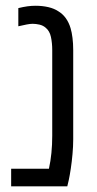

<svg xmlns="http://www.w3.org/2000/svg" viewBox="-20 -660 342 680"><path d="M19.5 0V-62.5H153.3Q159.2 -89.4 162.1 -118.4Q165 -147.5 165 -179.2V-482.4Q165 -507.8 160.4 -529.1Q155.8 -550.3 142.1 -561.5Q132.8 -569.8 119.9 -572.8Q106.9 -575.7 95.7 -575.7Q86.9 -575.7 74 -573.2Q61 -570.8 44.9 -566.9V-631.3Q63 -635.7 77.6 -637.7Q92.3 -639.6 106 -639.6Q129.9 -639.6 150.9 -634.8Q171.9 -629.9 186.5 -620.1Q202.1 -610.8 213.1 -595.5Q224.1 -580.1 230 -560.1Q234.4 -545.4 236.8 -525.6Q239.3 -505.9 239.3 -482.4V-166.5Q239.3 -141.6 236.8 -114.3Q234.4 -86.9 230.7 -62.7Q227.1 -38.6 223.6 -22.5L218.3 0Z"/></svg>

Font: Open Sans Condensed
Style: Regular
Weight: 400
Width: 3
Designer: Monotype Design Team
Foundry: Monotype Imaging Inc.
Version: Version 3.000